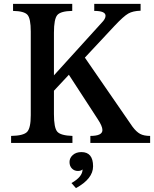

<svg xmlns="http://www.w3.org/2000/svg" viewBox="-20 -734 791 986"><path d="M257 -268 568 -601Q615 -651 639 -664.5Q663 -678 702 -679V-714H464V-678Q522 -678 522 -653Q522 -637 502 -617L257 -347V-566Q257 -637 274.5 -657Q292 -677 351 -678V-714H47V-678Q104 -677 121 -658Q138 -639 138 -572V-142Q138 -77 119.5 -57Q101 -37 37 -36V0H352V-36Q291 -38 274 -58Q257 -78 257 -148ZM409 -448 324 -365 482 -122Q506 -86 506 -66Q506 -36 444 -36V0H751V-36Q719 -36 699.5 -46.5Q680 -57 660 -84ZM370 232 347 206Q404 174 404 136Q396 144 380 144Q362 144 349.5 131.5Q337 119 337 98Q337 77 354 62Q371 47 398 47Q458 47 458 120Q458 184 370 232Z"/></svg>

Font: Kolar Light
Style: Regular
Weight: 300
Designer: Ramakrishna Saiteja (Kannada); Shiva Nallaperumal (Latin)
Foundry: Indian Type Foundry
Version: Version 1.001;PS 1.0;hotconv 1.0.88;makeotf.lib2.5.647800